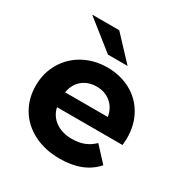

<svg xmlns="http://www.w3.org/2000/svg" viewBox="-174 -888 991 1033"><g transform="rotate(30 321.5 -371.5)"><path d="M595 -225H188Q199 -175 240 -146Q281 -117 342 -117Q384 -117 416.5 -129.5Q449 -142 477 -169L560 -79Q484 8 338 8Q247 8 177 -27.5Q107 -63 69 -126Q31 -189 31 -269Q31 -348 68.5 -411.5Q106 -475 171.5 -510.5Q237 -546 318 -546Q397 -546 461 -512Q525 -478 561.5 -414.5Q598 -351 598 -267Q598 -264 595 -225ZM186 -316H451Q443 -367 407 -397.5Q371 -428 319 -428Q266 -428 230 -398Q194 -368 186 -316ZM103 -751H271L406 -607H284Z"/></g></svg>

Font: Montserrat-Bold
Style: Bold
Weight: 700
Version: Version 7.200